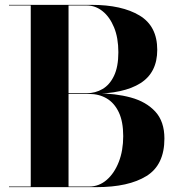

<svg xmlns="http://www.w3.org/2000/svg" viewBox="-20 -770 738 790"><path d="M17 0V-2.5H347Q387.5 -2.5 419 -29.8Q450.5 -57 468.8 -103.8Q487 -150.5 487 -210Q487 -269.5 468.8 -308Q450.5 -346.5 419 -365Q387.5 -383.5 347 -383.5H237V-386H377Q455 -386 518.2 -368.8Q581.5 -351.5 619 -310.8Q656.5 -270 656.5 -200Q656.5 -91.5 582.8 -45.8Q509 0 377 0ZM106.5 -1.5V-748.5H262V-1.5ZM237 -384V-386.5H337Q372.5 -386.5 402 -403.8Q431.5 -421 449.2 -458.2Q467 -495.5 467 -555Q467 -614.5 449.2 -657.5Q431.5 -700.5 402 -724Q372.5 -747.5 337 -747.5H17V-750H357Q481.5 -750 554.2 -706.2Q627 -662.5 627 -565Q627 -471.5 558 -427.8Q489 -384 357 -384Z"/></svg>

Font: Bodoni Moda 72pt
Style: Bold
Weight: 700
Designer: Owen Earl
Foundry: indestructible type
Version: Version 2.004